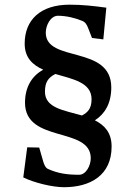

<svg xmlns="http://www.w3.org/2000/svg" viewBox="-20 -782 553 813"><path d="M78.6 -30.8C124 -8.3 201.7 10.7 251 10.7C362.3 10.7 452.6 -39.6 452.6 -161.6C452.6 -220.7 422.4 -252 381.8 -272.5C424.3 -299.8 451.2 -344.7 451.2 -411.6C451.2 -592.8 173.8 -515.1 173.8 -643.6C173.8 -674.3 193.8 -715.3 225.6 -715.3C261.7 -715.3 301.3 -705.1 328.6 -693.4C342.3 -687.5 347.7 -677.7 355 -658.7L369.6 -621.1L417.5 -615.2L430.2 -749.5C377 -756.8 328.1 -762.2 274.4 -762.2C151.9 -762.2 84.5 -698.2 84.5 -597.2C84.5 -537.1 118.7 -506.8 163.1 -486.8C112.8 -459.5 85.9 -410.6 85.9 -347.2C85.9 -174.3 364.3 -247.6 364.3 -111.8C364.3 -82.5 345.2 -42 314.9 -42C265.1 -42 225.1 -47.4 182.6 -66.9C177.7 -69.8 171.4 -73.2 164.6 -92.8L146 -157.2L95.2 -158.2ZM170.4 -393.6C170.4 -433.1 183.1 -452.6 214.4 -468.8C288.6 -446.8 367.7 -433.1 367.7 -361.8C367.7 -321.8 351.1 -305.7 327.1 -293C251.5 -314.9 170.4 -324.2 170.4 -393.6Z"/></svg>

Font: Donegal One
Style: Regular
Weight: 400
Designer: Gary Lonergan
Foundry: Sorkin Type Co.
Version: Version 1.004